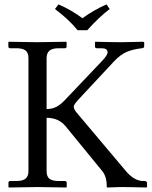

<svg xmlns="http://www.w3.org/2000/svg" viewBox="-20 -832 677 853"><path d="M324.7 -697.8Q286.6 -745.1 224.1 -792L239.7 -812.5Q298.3 -787.1 346.2 -751Q396.5 -787.6 453.1 -812.5L467.3 -792Q419.9 -755.9 367.7 -697.8ZM187 -308.6V-71.3Q187 -47.9 199.7 -37.8Q212.4 -27.8 241.7 -27.8H268.1Q276.4 -27.8 276.4 -19.5V-1L274.4 1Q187.5 -1 148.4 -1L19.5 1L17.6 -1V-19.5Q17.6 -27.8 25.4 -27.8H51.8Q81.5 -27.8 94 -38.6Q106.4 -49.3 106.4 -71.3V-573.7Q106.4 -597.2 93.8 -607.4Q81.1 -617.7 51.8 -617.7H25.4Q17.1 -617.7 17.1 -626V-644.5L19 -646.5Q106 -644.5 145 -644.5L273.9 -646.5L275.9 -644.5V-626Q275.9 -617.7 268.1 -617.7H241.7Q211.9 -617.7 199.5 -606.7Q187 -595.7 187 -573.7V-347.2Q213.4 -348.1 231.2 -357.7Q249 -367.2 267.1 -386.2L434.6 -562.5Q458 -587.4 458 -599.6Q458 -617.7 431.2 -617.7H410.2Q401.9 -617.7 401.9 -626V-644.5L403.8 -646.5Q480.5 -644.5 519.5 -644.5L616.2 -646.5L620.6 -644.5V-626Q620.6 -618.7 610.4 -617.7Q572.3 -613.3 544.2 -602.1Q516.1 -590.8 485.4 -558.1L344.7 -407.2Q320.8 -381.8 314.2 -372.8Q307.6 -363.8 307.6 -357.9Q307.6 -347.7 319.8 -332.5L538.6 -72.8Q576.2 -27.8 616.7 -27.8H623.5Q627 -27.8 630.1 -25.6Q633.3 -23.4 633.3 -19.5V-1L629.9 1Q555.2 -1 516.1 -1L456.1 1L454.1 -1V-7.3Q454.1 -47.9 433.6 -72.8L271.5 -271Q240.7 -308.6 187 -308.6Z"/></svg>

Font: Libertinage
Style: b
Weight: 400
Designer: OSP
Foundry: OSP
Version: Version 1.0; 2008; OFL relea